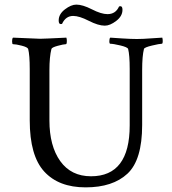

<svg xmlns="http://www.w3.org/2000/svg" viewBox="-20 -809 742 829"><path d="M444.3 -748Q479.5 -748 494.1 -781.2Q496.1 -782.2 500 -782.2Q508.8 -782.2 508.8 -766.6Q508.8 -739.3 481.9 -718.8Q455.1 -698.2 432.6 -698.2Q404.3 -698.2 363.3 -719.2Q322.3 -740.2 295.9 -740.2Q263.7 -740.2 248 -706.1Q246.1 -705.1 242.2 -705.1Q233.4 -705.1 233.4 -720.7Q233.4 -748 260.3 -768.6Q287.1 -789.1 309.6 -789.1Q336.9 -789.1 377 -768.6Q417 -748 444.3 -748ZM153.3 -641.6Q168.9 -641.6 266.6 -646.5Q268.6 -640.6 268.6 -632.8Q268.6 -618.2 264.6 -618.2Q254.9 -618.2 229.5 -611.3Q204.1 -604.5 202.1 -597.7Q193.4 -563.5 193.4 -506.8V-289.1Q193.4 -178.7 240.2 -113.3Q287.1 -47.9 373 -47.9Q540 -47.9 540 -267.6V-511.7Q540 -571.3 533.2 -597.7Q530.3 -605.5 499.5 -612.8Q468.8 -620.1 456.1 -620.1Q452.1 -620.1 452.1 -631.3Q452.1 -642.6 456.1 -646.5Q468.8 -645.5 506.8 -643.1Q544.9 -640.6 571.3 -640.6Q596.7 -640.6 635.3 -643.6Q673.8 -646.5 680.7 -646.5Q682.6 -640.6 682.6 -631.8Q682.6 -620.1 678.7 -620.1Q668.9 -620.1 636.2 -612.3Q603.5 -604.5 601.6 -597.7Q593.8 -567.4 593.8 -506.8V-269.5Q593.8 -118.2 530.3 -59.1Q466.8 0 349.6 0Q233.4 0 170.9 -68.4Q108.4 -136.7 108.4 -289.1V-510.7Q108.4 -571.3 101.6 -597.7Q98.6 -605.5 73.7 -611.8Q48.8 -618.2 36.1 -618.2Q32.2 -618.2 32.2 -630.9Q32.2 -642.6 36.1 -646.5Q148.4 -641.6 153.3 -641.6Z"/></svg>

Font: Crimson Text
Style: Roman
Weight: 400
Version: Version 0.13